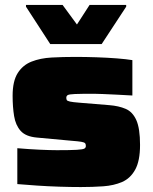

<svg xmlns="http://www.w3.org/2000/svg" viewBox="-20 -748 618 776"><path d="M307 8Q266 8 219.5 6.5Q173 5 129 2Q85 -1 50 -4V-149Q73 -147 95.5 -145.5Q118 -144 139.5 -143Q161 -142 179 -141.5Q197 -141 210 -141Q266 -141 290.5 -142.5Q315 -144 321 -147.5Q327 -151 327 -158Q327 -166 323.5 -169.5Q320 -173 308 -175Q296 -177 270 -179L129 -192Q84 -196 63.5 -219Q43 -242 37 -279Q31 -316 31 -361Q31 -420 51.5 -452.5Q72 -485 107.5 -499Q143 -513 188.5 -515.5Q234 -518 284 -518Q326 -518 370 -516.5Q414 -515 452.5 -512Q491 -509 515 -505V-362Q482 -364 450.5 -365.5Q419 -367 395 -368Q371 -369 360 -369Q306 -369 282.5 -368Q259 -367 253.5 -363.5Q248 -360 248 -353Q248 -347 250 -343.5Q252 -340 263 -337.5Q274 -335 300 -333L422 -323Q460 -320 488 -308Q516 -296 531 -262.5Q546 -229 546 -162Q546 -98 526.5 -62.5Q507 -27 473.5 -12.5Q440 2 397 5Q354 8 307 8ZM183 -570 85 -721V-728H233L291 -649L342 -728H490V-721L391 -570Z"/></svg>

Font: Saira Expanded Black
Style: Regular
Weight: 900
Width: 7
Designer: Hector Gatti with collaboration of the Omnibus-Type team
Foundry: Omnibus-Type
Version: Version 1.101